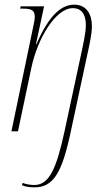

<svg xmlns="http://www.w3.org/2000/svg" viewBox="-20 -563 461 823"><path d="M128 240C209 240 246 177 283 3L354 -328C363 -368 374 -418 374 -451C374 -499 353 -543 298 -543C241 -543 188 -494 136 -373H134L169 -536H69L66 -526H79C118 -526 129 -517 129 -490C129 -479 126 -465 121 -442L29 0H57L115 -275C141 -397 218 -528 292 -528C339 -528 348 -487 348 -456C348 -421 335 -366 330 -342L257 -2C222 160 191 230 127 230C110 230 89 226 77 221L74 231C89 237 104 240 128 240Z"/></svg>

Font: Noto Serif Display Condensed Thin
Style: Italic
Weight: 100
Width: 3
Italic angle: -12°
Designer: Monotype Design Team
Foundry: Monotype Imaging Inc.
Version: Version 2.009